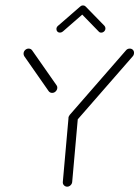

<svg xmlns="http://www.w3.org/2000/svg" viewBox="-20 -701 523 721"><path d="M255.9 -273Q263 -273 268 -267.8Q273 -262.6 272.2 -255.2L251.1 -17.8Q250.4 -10.4 244.8 -5.2Q239.3 0 232.2 0Q225.2 0 220.2 -5.2Q215.2 -10.4 215.9 -17.8L237 -255.2Q237.8 -262.6 243.3 -267.8Q248.9 -273 255.9 -273ZM195.2 -372.2Q195.2 -364.1 189.4 -358.1Q183.7 -352.2 175.9 -352.2Q167.4 -352.2 162.6 -358.9L71.1 -490Q68.5 -494.4 68.5 -499.3Q68.5 -507.4 74.3 -513Q80 -518.5 87.4 -518.5Q95.9 -518.5 100.7 -511.9L192.6 -380.4Q195.2 -376.7 195.2 -372.2ZM467.4 -518.5Q474.1 -518.5 478.7 -514.1Q483.3 -509.6 483.3 -503Q483.3 -495.2 478.9 -490L267.8 -248.1Q261.9 -241.5 253.3 -241.5Q246.3 -241.5 241.7 -246.1Q237 -250.7 237 -257.4Q237 -263.3 241.9 -269.6L453.3 -512.2Q458.5 -518.5 467.4 -518.5ZM291.5 -680.7Q297.4 -680.7 301.1 -677Q304.8 -673.3 304.8 -667.8Q304.8 -660 299.6 -655.6L215.9 -582.6Q210.7 -578.5 205.2 -578.5Q199.3 -578.5 195.6 -582.2Q191.9 -585.9 191.9 -591.9Q191.9 -598.9 197.4 -603.7L281.5 -676.7Q285.6 -680.7 291.5 -680.7ZM301.9 -676.3 372.6 -603.7Q375.9 -599.6 375.9 -594.4Q375.9 -587.8 371.1 -583.1Q366.3 -578.5 360 -578.5Q354.1 -578.5 350.7 -582.6L280 -655.2Z"/></svg>

Font: 26F Galaxy Sans Light
Style: Italic
Weight: 300
Italic angle: -5°
Designer: C₂₉H₂₅N₃O₅
Version: Version 1.200